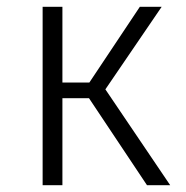

<svg xmlns="http://www.w3.org/2000/svg" viewBox="-20 -543 545 563"><path d="M454 -523H390L242 -301H163V-523H105V0H163V-255H241L411 0H479L289 -281Z"/></svg>

Font: FiraGO Light
Style: Regular
Weight: 300
Designer: bBox Type
Foundry: bBox Type GmbH
Version: Version 1.001;PS 001.001;hotconv 1.0.88;makeotf.lib2.5.64775